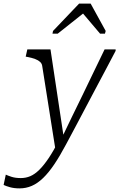

<svg xmlns="http://www.w3.org/2000/svg" viewBox="-115 -810 659 1061"><path d="M193 27 218 -14 239 -39 164 -537H36L27 -497L38 -495Q63 -490 80 -483.5Q97 -477 106.5 -468Q116 -459 118 -447ZM225 -45 213 -39Q182 22 154.5 63Q127 104 102 128.5Q77 153 52.5 163.5Q28 174 0 174Q-30 174 -51.5 167Q-73 160 -83 155L-95 212Q-83 218 -60 224.5Q-37 231 -7 231Q29 231 61 217Q93 203 123.5 173.5Q154 144 185 98Q216 52 250 -12Q278 -64 305.5 -116Q333 -168 360.5 -220Q388 -272 415 -323Q442 -374 469.5 -425.5Q497 -477 524 -529V-537H463Q433 -476 403.5 -414Q374 -352 344 -290.5Q314 -229 284 -167.5Q254 -106 225 -45ZM386 -790H322L178 -639L175 -624H204L364 -751L327 -755L438 -624H465L469 -639Z"/></svg>

Font: Roboto Serif ExtraLight
Style: Italic
Weight: 250
Italic angle: -10°
Designer: Greg Gazdowicz
Foundry: Commercial Type
Version: Version 1.008